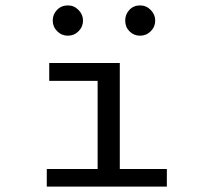

<svg xmlns="http://www.w3.org/2000/svg" viewBox="-20 -690 790 710"><path d="M153 0V-65H341V-391H162V-457H423V-65H597V0ZM231 -558Q208 -558 191.5 -574.5Q175 -591 175 -614Q175 -637 191 -653.5Q207 -670 231 -670Q254 -670 270.5 -653Q287 -636 287 -614Q287 -591 270.5 -574.5Q254 -558 231 -558ZM498 -558Q475 -558 459 -574Q443 -590 443 -614Q443 -637 458.5 -653.5Q474 -670 498 -670Q521 -670 537.5 -653Q554 -636 554 -614Q554 -591 537.5 -574.5Q521 -558 498 -558Z"/></svg>

Font: Inconsolata ExtraExpanded
Style: Regular
Weight: 400
Width: 8
Monospace: yes
Designer: Raph Levien, Cyreal, Brenton Simpson
Foundry: Raph Levien, Cyreal, Google
Version: Version 3.000; ttfautohint (v1.8.2.53-6de2)